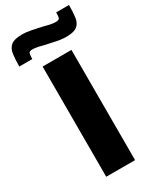

<svg xmlns="http://www.w3.org/2000/svg" viewBox="-258 -971 853 1038"><g transform="rotate(-30 168.5 -452.5)"><path d="M78 0V-688H258V0ZM-31 -751Q-31 -797 -26.5 -828.5Q-22 -860 -1.5 -877Q19 -894 66 -894Q96 -894 127 -887.5Q158 -881 185 -875Q207 -869 225.5 -865Q244 -861 260 -861Q281 -861 284.5 -870.5Q288 -880 288 -905H368Q368 -860 363.5 -828Q359 -796 338.5 -779.5Q318 -763 272 -763Q240 -763 210 -769.5Q180 -776 152 -782Q130 -788 111 -792Q92 -796 77 -796Q57 -796 53.5 -786Q50 -776 50 -751Z"/></g></svg>

Font: Saira SemiExpanded
Style: Bold
Weight: 700
Width: 6
Designer: Hector Gatti with collaboration of the Omnibus-Type team
Foundry: Omnibus-Type
Version: Version 1.101